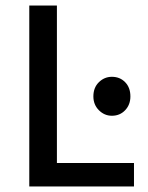

<svg xmlns="http://www.w3.org/2000/svg" viewBox="-20 -675 534 695"><path d="M86 0V-655H186V-85H465V0ZM385 -256Q358 -256 338 -276Q318 -296 318 -326Q318 -358 338 -377.5Q358 -397 385 -397Q414 -397 433 -377.5Q452 -358 452 -326Q452 -296 433 -276Q414 -256 385 -256Z"/></svg>

Font: Source Sans 3 ExtraLight Medium
Style: Regular
Weight: 500
Version: Version 3.052;hotconv 1.1.0;makeotfexe 2.6.0